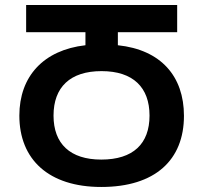

<svg xmlns="http://www.w3.org/2000/svg" viewBox="-20 -734 809 764"><path d="M383 10C598 10 712 -98 712 -273C712 -431 620 -536 449 -554V-606H685V-714H84V-606H320V-554C153 -535 57 -430 57 -274C57 -100 173 10 383 10ZM383 -99C259 -99 193 -162 193 -274C193 -387 259 -451 384 -451C510 -451 575 -386 575 -274C575 -162 510 -99 383 -99Z"/></svg>

Font: Noto Sans Georgian SemiBold
Style: Regular
Weight: 600
Designer: Monotype Design Team, Akaki Razmadze
Foundry: Google LLC
Version: Version 2.005